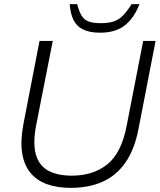

<svg xmlns="http://www.w3.org/2000/svg" viewBox="-20 -898 772 928"><path d="M322 10Q256 10 206.5 -8Q157 -26 126.5 -63.5Q96 -101 87 -159Q78 -217 93 -297L171 -700H235L155 -294Q138 -205 153.5 -151Q169 -97 213.5 -73Q258 -49 327 -49Q431 -49 499 -104Q567 -159 592 -289L672 -700H732L649 -273Q630 -175 586 -112Q542 -49 475.5 -19.5Q409 10 322 10ZM464 -740Q412 -740 380.5 -756Q349 -772 334.5 -803Q320 -834 317 -878H353Q362 -843 374 -823Q386 -803 407.5 -794.5Q429 -786 467 -786Q505 -786 530 -794.5Q555 -803 574.5 -823Q594 -843 616 -878H654Q629 -812 584 -776Q539 -740 464 -740Z"/></svg>

Font: REM ExtraLight
Style: Italic
Weight: 250
Italic angle: -11°
Designer: Octavio Pardo
Foundry: Ashler Design
Version: Version 1.005;gftools[0.9.28]